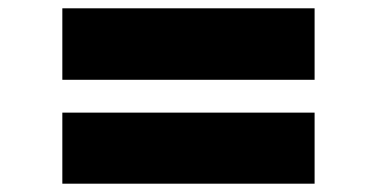

<svg xmlns="http://www.w3.org/2000/svg" viewBox="-20 -513 908 462"><path d="M130 -321V-493H737V-321ZM130 -71V-242H737V-71Z"/></svg>

Font: Lexend Peta Black
Style: Regular
Weight: 900
Version: Version 1.007